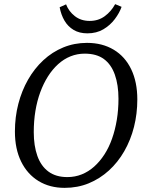

<svg xmlns="http://www.w3.org/2000/svg" viewBox="-20 -892 705 927"><path d="M292 15Q220 15 166 -18Q112 -51 82 -112Q52 -173 52 -257Q52 -327 68.5 -390.5Q85 -454 115.5 -507.5Q146 -561 189 -601Q232 -641 285.5 -663Q339 -685 400 -685Q474 -685 529 -652Q584 -619 613.5 -557.5Q643 -496 643 -412Q643 -343 627 -279.5Q611 -216 580 -162Q549 -108 505.5 -68.5Q462 -29 408.5 -7Q355 15 292 15ZM305 -37Q342 -37 374.5 -50Q407 -63 434.5 -87.5Q462 -112 484 -146Q506 -180 521 -222.5Q536 -265 544 -313.5Q552 -362 552 -415Q552 -482 534.5 -531.5Q517 -581 481.5 -607Q446 -633 389 -633Q353 -633 320.5 -620Q288 -607 260.5 -582Q233 -557 211.5 -523Q190 -489 174.5 -447Q159 -405 151 -356.5Q143 -308 143 -254Q143 -188 160.5 -139Q178 -90 214 -63.5Q250 -37 305 -37ZM402 -731Q363 -731 335.5 -747.5Q308 -764 291.5 -792Q275 -820 268 -857L299 -871Q312 -837 341.5 -814Q371 -791 413 -791Q455 -791 486 -814Q517 -837 536 -872L567 -859Q557 -830 534.5 -800Q512 -770 479 -750.5Q446 -731 402 -731Z"/></svg>

Font: Source Serif 4 18pt
Style: Italic
Weight: 400
Italic angle: -12°
Designer: Frank Grießhammer
Foundry: Adobe Systems Incorporated
Version: Version 4.004;hotconv 1.0.116;makeotfexe 2.5.65601